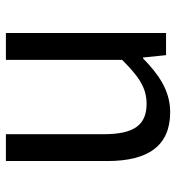

<svg xmlns="http://www.w3.org/2000/svg" viewBox="7 -604 597 651"><g transform="rotate(90 305.5 -278.5)"><path d="M92 0H183V-394C238 -449 276 -477 332 -477C404 -477 435 -434 435 -332V0H526V-344C526 -483 474 -557 360 -557C286 -557 230 -516 178 -465H175L167 -543H92Z"/></g></svg>

Font: Noto Sans Japanese Regular
Style: Regular
Weight: 400
Designer: Ryoko NISHIZUKA (kana & ideographs); Paul D. Hunt (Latin, Greek & Cyrillic); Wenlong ZHANG (bopomofo); Sandoll Communica
Foundry: Adobe Systems Incorporated
Version: Version 1.000;PS 1;hotconv 1.0.78;makeotf.lib2.5.61930